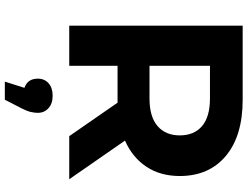

<svg xmlns="http://www.w3.org/2000/svg" viewBox="-132 -608 1000 775"><g transform="rotate(90 367.5 -220.0)"><path d="M83 0V-700H382Q528 -700 609 -632Q690 -564 690 -446Q690 -368 652.5 -311.5Q615 -255 547 -225L703 0H529L394 -195Q390 -195 386 -195H245V0ZM245 -324H377Q451 -324 488.5 -356.5Q526 -389 526 -446Q526 -504 488.5 -536Q451 -568 377 -568H245ZM309 260 334 181Q297 168 297 127Q297 100 315.5 83.5Q334 67 366 67Q398 67 416.5 84Q435 101 435 127Q435 139 431.5 155Q428 171 417 192L382 260Z"/></g></svg>

Font: Montserrat
Style: Bold
Weight: 700
Designer: Julieta Ulanovsky
Foundry: Julieta Ulanovsky
Version: Version 9.000; ttfautohint (v1.8.4.7-5d5b)